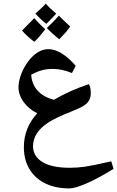

<svg xmlns="http://www.w3.org/2000/svg" viewBox="-20 -749 653 1070"><path d="M367 301Q289 301 232 273Q175 245 144 193Q113 141 113 71Q113 -37 188 -118Q156 -133 131.5 -157.5Q107 -182 95 -209Q83 -236 83 -261Q83 -291 94.5 -325.5Q106 -360 126.5 -391.5Q147 -423 172 -444Q209 -475 250 -475Q285 -475 323 -452Q361 -429 402 -382L381 -342Q351 -354 325 -359.5Q299 -365 276 -365Q241 -365 213.5 -357.5Q186 -350 154 -333Q157 -279 190.5 -243Q224 -207 281 -193Q325 -219 373 -240.5Q421 -262 475 -280Q486 -264 486 -229Q486 -208 477.5 -191.5Q469 -175 450 -162Q442 -156 424 -147.5Q406 -139 379 -128Q292 -94 249 -66Q206 -38 185 -5Q175 11 169.5 29Q164 47 164 65Q164 122 216.5 154Q269 186 369 186Q389 186 410 184.5Q431 183 453 180Q474 177 511 169.5Q548 162 600 150L613 192Q527 245 462.5 273Q398 301 367 301ZM171 -516Q149 -533 132 -548.5Q115 -564 103 -579Q120 -596 137 -613.5Q154 -631 171 -648Q179 -638 194.5 -622Q210 -606 232 -586Q217 -566 202 -548Q187 -530 171 -516ZM310 -530Q289 -547 272 -562.5Q255 -578 241 -593Q256 -607 273 -624Q290 -641 308 -662Q314 -655 330 -640Q346 -625 371 -601Q358 -582 342.5 -564.5Q327 -547 310 -530ZM238 -616Q217 -633 202 -647.5Q187 -662 177 -673Q198 -692 212.5 -705.5Q227 -719 235 -729Q246 -716 260.5 -702Q275 -688 293 -673Q272 -650 258 -635.5Q244 -621 238 -616Z"/></svg>

Font: Noto Naskh Arabic
Style: Regular
Weight: 400
Designer: Monotype Design Team, David Williams, Mohamad Dakak and Nizar Qandah
Foundry: Monotype Imaging Inc.
Version: Version 2.013